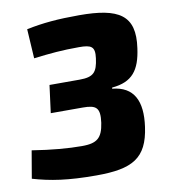

<svg xmlns="http://www.w3.org/2000/svg" viewBox="-89 -766 743 843"><g transform="rotate(-10 282.5 -345.0)"><path d="M320 -698C225 -698 157 -692 85 -677L93 -546C167 -555 219 -560 295 -560C350 -560 367 -551 360 -499C352 -438 336 -419 273 -419H139L123 -296H266C326 -296 343 -282 334 -216C324 -149 300 -130 233 -130C173 -130 99 -136 12 -150L-9 -27C70 -4 146 8 273 8C434 8 501 -28 520 -165C536 -278 503 -346 407 -355L408 -360C499 -368 534 -415 547 -511C568 -656 497 -698 320 -698Z"/></g></svg>

Font: Exo 2 Extra Bold
Style: Italic
Weight: 800
Italic angle: -8°
Designer: Natanael Gama
Version: Version 1.001;PS 001.001;hotconv 1.0.88;makeotf.lib2.5.64775